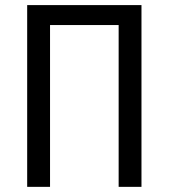

<svg xmlns="http://www.w3.org/2000/svg" viewBox="-20 -726 655 746"><path d="M441 0V-628.7H174.4V0H85.6V-706.2H529.7V0Z"/></svg>

Font: FiraCode Nerd Font
Style: Regular
Weight: 400
Designer: Carrois Corporate, Edenspiekermann AG, Nikita Prokopov
Foundry: Carrois Corporate, Edenspiekermann AG, Nikita Prokopov
Version: Version 6.002;Nerd Fonts 2.1.0